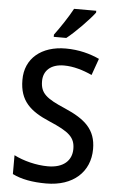

<svg xmlns="http://www.w3.org/2000/svg" viewBox="-62 -983 629 1035"><g transform="rotate(5 252.5 -465.5)"><path d="M416 -931V-941H296C272 -896 232 -836 200 -793V-781H268C314 -817 388 -893 416 -931ZM464 -197C464 -302 405 -354 294 -402C191 -446 158 -472 158 -538C158 -593 196 -632 269 -632C320 -632 373 -616 421 -594L453 -684C403 -707 342 -724 270 -724C140 -724 51 -652 52 -535C52 -422 111 -370 217 -325C325 -279 358 -251 358 -188C358 -126 314 -83 229 -83C166 -83 96 -101 45 -127V-25C93 -1 154 10 228 10C374 10 464 -73 464 -197Z"/></g></svg>

Font: Noto Sans Lao Looped SemiCondensed Medium
Style: Regular
Weight: 500
Width: 4
Designer: Mark Frömberg, Ben Mitchell
Foundry: The Fontpad Ltd
Version: Version 1.002